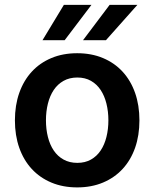

<svg xmlns="http://www.w3.org/2000/svg" viewBox="-20 -776 648 806"><path d="M304 10.7Q244 10.7 195.7 -9.6Q147.4 -29.8 113.3 -66.8Q79.2 -103.7 60.9 -155.5Q42.6 -207.4 42.6 -270.6Q42.6 -334.2 60.9 -386Q79.2 -437.9 113.3 -475Q147.4 -512.1 195.7 -532.3Q244 -552.6 304 -552.6Q364 -552.6 412.3 -532.3Q460.6 -512.1 494.7 -475Q528.8 -437.9 547.1 -386Q565.3 -334.2 565.3 -270.6Q565.3 -207.4 547.1 -155.5Q528.8 -103.7 494.7 -66.8Q460.6 -29.8 412.3 -9.6Q364 10.7 304 10.7ZM304.7 -92.3Q337.4 -92.3 361.9 -106.2Q386.4 -120 402.5 -144.2Q418.7 -168.3 426.8 -201Q435 -233.7 435 -271Q435 -308.2 426.8 -341.1Q418.7 -373.9 402.5 -398.3Q386.4 -422.6 361.9 -436.6Q337.4 -450.6 304.7 -450.6Q271.7 -450.6 246.8 -436.6Q221.9 -422.6 205.6 -398.3Q189.3 -373.9 181.1 -341.1Q172.9 -308.2 172.9 -271Q172.9 -233.7 181.1 -201Q189.3 -168.3 205.6 -144.2Q221.9 -120 246.8 -106.2Q271.7 -92.3 304.7 -92.3ZM440.3 -755.7H556.8L424.7 -607.2H328.5ZM248.2 -755.7H364L251.4 -607.2H158.4Z"/></svg>

Font: Interop SemBd
Style: Regular
Weight: 600
Designer: Rasmus Andersson, Google, Jang Haemin
Foundry: jhaemin
Version: Version 1.008